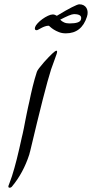

<svg xmlns="http://www.w3.org/2000/svg" viewBox="-20 -941 430 897"><path d="M357.9 -849.1Q366.2 -875 325.7 -875Q317.4 -875 301 -868.2Q284.7 -861.3 261.2 -849.1Q269 -840.8 279.5 -836.2Q290 -831.5 304.7 -831.5Q352.5 -831.5 357.9 -849.1ZM386.2 -862.8Q361.3 -785.2 287.6 -785.2Q270 -785.2 255.6 -790.8Q241.2 -796.4 231 -803Q220.7 -809.6 214.8 -815.2Q209 -820.8 207.5 -820.8Q198.7 -820.8 189.7 -817.6Q180.7 -814.5 173.1 -810.3Q165.5 -806.2 159.7 -803Q153.8 -799.8 151.4 -799.8Q139.6 -799.8 144 -814.5Q146.5 -822.3 156 -832.5Q165.5 -842.8 178 -851.8Q190.4 -860.8 203.9 -867.2Q217.3 -873.5 226.6 -873.5Q231.9 -873.5 236.8 -871.6Q241.7 -869.6 245.6 -867.2Q289.1 -893.6 315.9 -907.2Q342.8 -920.9 350.6 -920.9Q362.3 -920.9 370.8 -916.3Q379.4 -911.6 384 -903.6Q388.7 -895.5 389.4 -885Q390.1 -874.5 386.2 -862.8ZM121.1 -235.4Q120.1 -231.9 118.9 -227.5Q117.7 -223.1 116.7 -218.8Q88.9 -133.3 36.6 -70.3Q31.7 -64 24.9 -64Q17.6 -64 19.5 -72.8Q22.9 -82.5 27.3 -93.8Q31.7 -105 36.1 -118.7Q47.4 -153.8 58.6 -198.5Q69.8 -243.2 82.5 -301.8Q83.5 -304.7 85.9 -315.9Q88.4 -327.1 91.6 -342.8Q94.7 -358.4 98.1 -376.7Q101.6 -395 105.2 -412.1Q108.9 -429.2 111.8 -443.4Q114.7 -457.5 116.7 -464.8Q124 -501 132.8 -536.9Q141.6 -572.8 152.3 -605.5Q153.8 -610.8 162.8 -622.8Q171.9 -634.8 186 -650.9Q208.5 -675.8 223.4 -689.9Q238.3 -704.1 243.7 -704.1Q249.5 -704.1 244.6 -689Q240.2 -674.8 233.2 -657Q226.1 -639.2 218.8 -617.2Q204.1 -571.3 179.9 -476.6Q155.8 -381.8 121.1 -235.4Z"/></svg>

Font: XB Zar
Style: Italic
Weight: 400
Italic angle: -12°
Designer: Behnam
Foundry: Irmug
Version: Version 8.005 2009